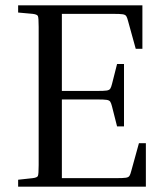

<svg xmlns="http://www.w3.org/2000/svg" viewBox="-20 -700 620 720"><path d="M501 -163H527V0H48V-26L103 -32Q119 -34 122 -40Q125 -46 125 -81V-599Q125 -634 122 -640Q119 -646 103 -648L48 -653V-680H514V-517H489L460 -622Q457 -634 453.5 -639.5Q450 -645 440 -646.5Q430 -648 406 -648H212V-359H346Q370 -359 380 -360.5Q390 -362 393.5 -367.5Q397 -373 400 -385L419 -460H445V-226H419L400 -301Q397 -313 393.5 -318.5Q390 -324 380 -325.5Q370 -327 346 -327H212V-32H418Q442 -32 452 -33.5Q462 -35 465.5 -40.5Q469 -46 472 -58Z"/></svg>

Font: Inria Serif
Style: Regular
Weight: 400
Designer: Black Foundry Team
Foundry: Black Foundry
Version: Version 1.000; ttfautohint (v1.8.3)